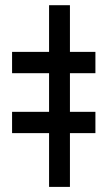

<svg xmlns="http://www.w3.org/2000/svg" viewBox="-20 -732 428 752"><path d="M253.9 -711.6V0H172.2V-711.6ZM353.7 -528.8V-445.3H27.3V-528.8ZM353.7 -294V-210.6H27.3V-294Z"/></svg>

Font: Interface Medium
Style: Regular
Weight: 500
Designer: Rasmus Andersson
Foundry: rsms
Version: Version 1.8